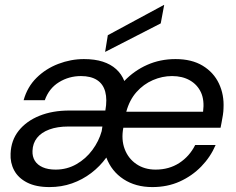

<svg xmlns="http://www.w3.org/2000/svg" viewBox="-20 -748 957 780"><path d="M181 12Q126 12 90 -6.5Q54 -25 37.5 -56Q21 -87 23 -124Q25 -178 56 -217Q87 -256 140 -277.5Q193 -299 262 -299H408Q416 -344 407.5 -375.5Q399 -407 374 -423Q349 -439 309 -439Q260 -439 219.5 -414Q179 -389 162 -341H76Q91 -395 128.5 -432Q166 -469 217 -488.5Q268 -508 321 -508Q365 -508 397.5 -497.5Q430 -487 452 -467Q474 -447 485 -419Q525 -461 578 -484.5Q631 -508 693 -508Q759 -508 803.5 -481Q848 -454 869.5 -408.5Q891 -363 888 -308Q888 -297 885.5 -280.5Q883 -264 880 -249.5Q877 -235 876 -229H481Q472 -181 486.5 -142.5Q501 -104 534 -81.5Q567 -59 612 -59Q667 -59 708.5 -86Q750 -113 773 -159H856Q835 -110 797.5 -71.5Q760 -33 710 -10.5Q660 12 599 12Q531 12 482 -20Q433 -52 412 -108Q386 -72 350.5 -45Q315 -18 272.5 -3Q230 12 181 12ZM206 -59Q252 -59 290.5 -81Q329 -103 355.5 -139Q382 -175 393 -215L396 -234H257Q213 -234 180.5 -222Q148 -210 130.5 -188Q113 -166 112 -135Q111 -112 121.5 -95Q132 -78 153.5 -68.5Q175 -59 206 -59ZM493 -294H805Q811 -341 796.5 -372.5Q782 -404 751.5 -421.5Q721 -439 679 -439Q639 -439 601 -422.5Q563 -406 534.5 -374Q506 -342 493 -294ZM407 -537 418 -605 646 -728H647L633 -653Z"/></svg>

Font: DM Sans 28pt
Style: Italic
Weight: 400
Italic angle: -10°
Version: Version 4.004;gftools[0.9.30]